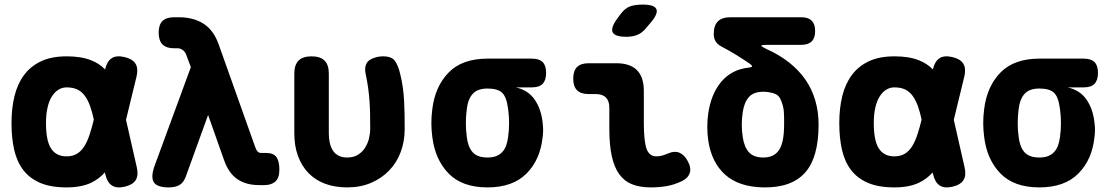

<svg xmlns="http://www.w3.org/2000/svg" viewBox="-20 -805 4840 835"><path d="M575 -77Q583 -42 570 -21.5Q557 -1 522 7Q487 15 466.5 1.5Q446 -12 438 -47L436 -55Q411 -27 376 -10Q333 10 270 10Q200 10 154 -10Q108 -30 80.5 -66.5Q53 -103 41.5 -154.5Q30 -206 30 -270Q30 -334 43 -387Q56 -440 84.5 -478.5Q113 -517 158.5 -538.5Q204 -560 270 -560Q333 -560 376 -543Q412 -529 437 -503Q445 -538 466 -552Q486 -565 521 -557Q556 -549 569 -528.5Q582 -508 574 -473L528 -284ZM388 -285Q381 -318 372 -343Q362 -371 348 -389.5Q334 -408 315 -416.5Q296 -425 270 -425Q250 -425 233.5 -414.5Q217 -404 205 -384.5Q193 -365 186.5 -336Q180 -307 180 -270Q180 -234 185 -206.5Q190 -179 201 -161Q212 -143 229 -134Q246 -125 270 -125Q296 -125 315 -136.5Q334 -148 347.5 -170Q361 -192 371 -224Q380 -251 388 -285Z M788 -37Q778 -10 760 0Q742 10 714 10Q663 10 649 -12.5Q635 -35 652 -83L810 -513L789 -569Q784 -581 774 -588Q764 -595 753 -595H737Q703 -595 686.5 -612Q670 -629 670 -663Q670 -697 686.5 -713.5Q703 -730 737 -730H757Q821 -730 865 -702Q909 -674 931 -612L1089 -168Q1094 -153 1100 -146.5Q1106 -140 1114 -140H1135Q1170 -140 1182.5 -121.5Q1195 -103 1195 -68Q1195 -31 1177.5 -15.5Q1160 0 1130 0H1107Q1050 0 1012 -26Q974 -52 954 -110L885 -305Z M1260 -485Q1260 -523 1278.5 -541.5Q1297 -560 1335 -560Q1373 -560 1391.5 -541.5Q1410 -523 1410 -485V-225Q1410 -204 1414 -185Q1418 -166 1427 -151.5Q1436 -137 1451.5 -128.5Q1467 -120 1490 -120Q1517 -120 1536 -131.5Q1555 -143 1567 -161.5Q1579 -180 1584.5 -202Q1590 -224 1590 -245Q1590 -278 1589.5 -307.5Q1589 -337 1587 -365.5Q1585 -394 1581 -423Q1577 -452 1570 -485Q1569 -490 1568.5 -493.5Q1568 -497 1568 -502Q1568 -534 1592.5 -547Q1617 -560 1645 -560Q1684 -560 1698 -539.5Q1712 -519 1720 -485Q1728 -453 1732 -423.5Q1736 -394 1737.5 -365Q1739 -336 1739.5 -306.5Q1740 -277 1740 -244Q1740 -190 1722.5 -143.5Q1705 -97 1672 -63Q1639 -29 1593 -9.5Q1547 10 1490 10Q1436 10 1393.5 -6Q1351 -22 1321.5 -52.5Q1292 -83 1276 -126.5Q1260 -170 1260 -224Z M2293 -425H2223Q2277 -413 2305.5 -371.5Q2334 -330 2340 -270Q2342 -255 2342 -240Q2342 -225 2340 -210Q2330 -111 2270 -50.5Q2210 10 2100 10Q1990 10 1931 -50.5Q1872 -111 1860 -210Q1856 -240 1856 -270Q1856 -300 1860 -330Q1872 -429 1931 -489.5Q1990 -550 2100 -550H2293Q2325 -550 2340 -535Q2355 -520 2355 -488Q2355 -456 2340 -440.5Q2325 -425 2293 -425ZM2100 -120Q2122 -120 2137.5 -126Q2153 -132 2164 -143.5Q2175 -155 2181 -171.5Q2187 -188 2190 -210Q2194 -240 2194 -270Q2194 -300 2190 -330Q2183 -384 2163.5 -402Q2144 -420 2100 -420Q2057 -420 2036 -397Q2015 -374 2010 -330Q2006 -300 2006 -270Q2006 -240 2010 -210Q2015 -166 2035.5 -143Q2056 -120 2100 -120Z M2780 -270Q2780 -193 2791.5 -159Q2803 -125 2835 -125Q2845 -125 2856 -127.5Q2867 -130 2881 -136Q2913 -150 2934.5 -141Q2956 -132 2970 -106Q2987 -76 2980 -53.5Q2973 -31 2947 -18Q2912 -1 2878.5 4.5Q2845 10 2810 10Q2763 10 2729 -3.5Q2695 -17 2673 -47.5Q2651 -78 2640.5 -126.5Q2630 -175 2630 -244V-336Q2630 -366 2615 -381Q2600 -396 2570 -396H2540Q2506 -396 2489.5 -412.5Q2473 -429 2473 -463Q2473 -497 2489.5 -513.5Q2506 -530 2540 -530H2660Q2720 -530 2750 -500Q2780 -470 2780 -410ZM2790 -683Q2773 -662 2752 -653.5Q2731 -645 2705 -645Q2654 -645 2644.5 -664.5Q2635 -684 2665 -725L2680 -745Q2700 -771 2722 -778Q2744 -785 2775 -785Q2826 -785 2834.5 -765.5Q2843 -746 2811 -708Z M3313 -592Q3369 -567 3411.5 -533.5Q3454 -500 3482.5 -459Q3511 -418 3525.5 -368.5Q3540 -319 3540 -263Q3540 -120 3481 -54Q3422 12 3300 10Q3193 8 3133.5 -45.5Q3074 -99 3060 -195Q3056 -221 3056 -253Q3056 -285 3060 -311Q3066 -353 3080 -387.5Q3094 -422 3116 -448.5Q3138 -475 3168 -491Q3198 -507 3237 -511Q3250 -513 3251 -516Q3252 -519 3242 -527Q3216 -545 3185.5 -564Q3155 -583 3117 -603Q3100 -612 3092 -625.5Q3084 -639 3084 -657Q3084 -694 3102 -712Q3120 -730 3157 -730H3465Q3495 -730 3510 -715Q3525 -700 3525 -670Q3525 -640 3510 -625Q3495 -610 3465 -610H3317Q3292 -610 3291 -606.5Q3290 -603 3313 -592ZM3376 -370Q3367 -393 3343.5 -399.5Q3320 -406 3300 -406Q3257 -406 3236.5 -382.5Q3216 -359 3210 -316Q3206 -290 3206 -263Q3206 -236 3210 -210Q3216 -167 3236.5 -143.5Q3257 -120 3300 -120Q3346 -120 3368 -152.5Q3390 -185 3390 -263V-293Q3390 -306 3389 -318.5Q3388 -331 3385 -343.5Q3382 -356 3376 -370Z M4175 -77Q4183 -42 4170 -21.5Q4157 -1 4122 7Q4087 15 4066.5 1.5Q4046 -12 4038 -47L4036 -55Q4011 -27 3976 -10Q3933 10 3870 10Q3800 10 3754 -10Q3708 -30 3680.5 -66.5Q3653 -103 3641.5 -154.5Q3630 -206 3630 -270Q3630 -334 3643 -387Q3656 -440 3684.5 -478.5Q3713 -517 3758.5 -538.5Q3804 -560 3870 -560Q3933 -560 3976 -543Q4012 -529 4037 -503Q4045 -538 4066 -552Q4086 -565 4121 -557Q4156 -549 4169 -528.5Q4182 -508 4174 -473L4128 -284ZM3988 -285Q3981 -318 3972 -343Q3962 -371 3948 -389.5Q3934 -408 3915 -416.5Q3896 -425 3870 -425Q3850 -425 3833.5 -414.5Q3817 -404 3805 -384.5Q3793 -365 3786.5 -336Q3780 -307 3780 -270Q3780 -234 3785 -206.5Q3790 -179 3801 -161Q3812 -143 3829 -134Q3846 -125 3870 -125Q3896 -125 3915 -136.5Q3934 -148 3947.5 -170Q3961 -192 3971 -224Q3980 -251 3988 -285Z M4693 -425H4623Q4677 -413 4705.5 -371.5Q4734 -330 4740 -270Q4742 -255 4742 -240Q4742 -225 4740 -210Q4730 -111 4670 -50.5Q4610 10 4500 10Q4390 10 4331 -50.5Q4272 -111 4260 -210Q4256 -240 4256 -270Q4256 -300 4260 -330Q4272 -429 4331 -489.5Q4390 -550 4500 -550H4693Q4725 -550 4740 -535Q4755 -520 4755 -488Q4755 -456 4740 -440.5Q4725 -425 4693 -425ZM4500 -120Q4522 -120 4537.5 -126Q4553 -132 4564 -143.5Q4575 -155 4581 -171.5Q4587 -188 4590 -210Q4594 -240 4594 -270Q4594 -300 4590 -330Q4583 -384 4563.5 -402Q4544 -420 4500 -420Q4457 -420 4436 -397Q4415 -374 4410 -330Q4406 -300 4406 -270Q4406 -240 4410 -210Q4415 -166 4435.5 -143Q4456 -120 4500 -120Z"/></svg>

Font: Maple Mono ExtraBold
Style: Regular
Weight: 800
Monospace: yes
Designer: subframe7536
Version: Version 7.000